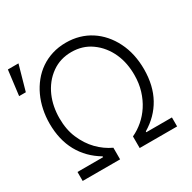

<svg xmlns="http://www.w3.org/2000/svg" viewBox="-188 -937 1102 1104"><g transform="rotate(-30 363.5 -385.0)"><path d="M53.3 -59.7H223.4V-65.3Q141 -114 97.3 -193Q53.6 -272 53.3 -379.6Q53.3 -426.8 62.7 -471.8Q72.1 -516.7 90.4 -556.3Q108.7 -595.9 135.7 -629.3Q162.6 -662.6 197.4 -686.6Q232.2 -710.6 274.7 -723.9Q317.1 -737.2 366.8 -737.2Q412.6 -737.2 453.5 -725.5Q494.3 -713.8 528.9 -691.4Q563.6 -669 591.6 -637.1Q619.7 -605.1 639.9 -564.6Q680.4 -484.4 680.4 -379.6Q680 -271.7 636.5 -193Q593 -114.3 510.3 -65.3V-59.7H680.4V0H431.8V-77.1Q469.8 -94.8 503.2 -123.4Q536.6 -152 561.6 -190.3Q586.6 -228.7 601.2 -276.3Q615.8 -323.9 615.8 -379.3Q616.1 -416.5 609.4 -452.9Q602.6 -489.3 587.9 -522.5Q573.2 -555.8 550.4 -584.5Q527.7 -613.3 496.4 -635.3Q440.7 -674.7 366.8 -674.7Q293.3 -674.7 237.2 -635.3Q206 -613.3 183.4 -584.5Q160.9 -555.8 146.3 -522.4Q131.7 -489 124.8 -452.6Q117.9 -416.2 117.9 -379.3Q117.9 -302.9 142.8 -245.4Q168.7 -185 209.7 -142.9Q250.7 -100.9 301.8 -77.1V0H53.3ZM1.4 -770.2H71.7L25.2 -605.1H-19.2Z"/></g></svg>

Font: Inter P Light
Style: Regular
Weight: 300
Designer: Rasmus Andersson
Foundry: rsms
Version: Version 3.018;git-588b23468